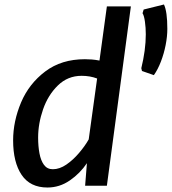

<svg xmlns="http://www.w3.org/2000/svg" viewBox="-20 -828 766 856"><path d="M666 -493 613 -511.5 610 -524Q619.5 -562.5 624.8 -601.2Q630 -640 630 -675Q630 -704.5 626.2 -731.2Q622.5 -758 615.5 -769L620.5 -785.5L711 -808Q726 -776.5 726 -699Q726 -665.5 718.5 -627.2Q711 -589 697.5 -553.8Q684 -518.5 666 -493ZM191.5 8Q114.5 8 76.5 -48.2Q38.5 -104.5 38.5 -202.5Q38.5 -287 74 -371.5Q109.5 -455 181.8 -509.5Q254 -564 358.5 -564Q373 -564 389.2 -562.8Q405.5 -561.5 423.5 -558L456.5 -799.5H563.5L456.5 0H359.5L367.5 -100.5Q337 -55 291.2 -23.5Q245.5 8 191.5 8ZM215.5 -73.5Q245.5 -73.5 275.8 -94.2Q306 -115 332.2 -145.8Q358.5 -176.5 375.5 -206.5L413 -478Q381.5 -490 344 -490Q282 -490 238 -447Q194 -404 172 -340.5Q150 -277 150 -214.5Q150 -176 156 -144Q162 -112 176.2 -92.8Q190.5 -73.5 215.5 -73.5Z"/></svg>

Font: Merriweather Sans Italic
Style: Regular
Weight: 400
Italic angle: -7.5°
Designer: Eben Sorkin
Foundry: Eben Sorkin
Version: Version 1.008; ttfautohint (v1.7.19-72a1) -l 8 -r 50 -G 200 